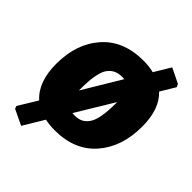

<svg xmlns="http://www.w3.org/2000/svg" viewBox="-246 -883 1149 1149"><g transform="rotate(45 329.0 -308.5)"><path d="M380 -659Q429 -659 468 -649L530 -752L624 -706L633 -687L577 -594Q654 -522 654 -374Q654 -202 560.5 -95Q467 12 299 12Q257 12 217 4L138 135L40 88L34 71L107 -49Q24 -123 24 -276Q24 -447 118 -553Q212 -659 380 -659ZM357 -500Q296 -500 264.5 -453Q233 -406 233 -273V-259L377 -499Q374 -499 367.5 -499.5Q361 -500 357 -500ZM444 -362V-372L301 -136Q304 -136 310 -135.5Q316 -135 320 -135Q349 -135 369.5 -144Q390 -153 408 -176Q426 -199 435 -245.5Q444 -292 444 -362Z"/></g></svg>

Font: Alegreya Sans Black
Style: Italic
Weight: 900
Italic angle: -7°
Designer: Juan Pablo del Peral
Foundry: Huerta Tipografica
Version: Version 2.007